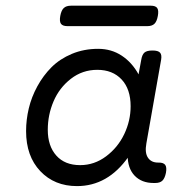

<svg xmlns="http://www.w3.org/2000/svg" viewBox="-20 -630 640 661"><path d="M69.8 -178.7Q69.8 -92.3 118.7 -40.8Q167.5 10.7 245.1 10.7Q351.1 10.7 421.9 -89.8L419.4 -95.7Q419.4 -50.3 443.6 -25.1Q467.8 0 508.8 0H514.2Q530.8 0 539.1 -8.1Q547.4 -16.1 551.3 -35.2Q554.7 -54.2 548.8 -62.3Q543 -70.3 526.4 -70.3H523.9Q500.5 -70.3 489.3 -87.2Q478 -104 483.9 -136.2L534.7 -424.3Q537.6 -441.4 531 -448.7Q524.4 -456.1 505.4 -456.1H504.4Q485.4 -456.1 477.3 -449Q469.2 -441.9 466.3 -424.3L457 -374Q434.6 -415 398.9 -438.5Q363.3 -461.9 317.9 -461.9Q269 -461.9 227.5 -444.6Q186 -427.2 157.5 -398.7Q128.9 -370.1 108.6 -333Q88.4 -295.9 79.1 -256.8Q69.8 -217.8 69.8 -178.7ZM429.7 -264.2Q429.7 -214.4 407.7 -168.2Q385.7 -122.1 345.2 -91.8Q304.7 -61.5 255.9 -61.5Q203.1 -61.5 173.8 -94.5Q144.5 -127.4 144.5 -183.1Q144.5 -234.4 164.3 -281Q184.1 -327.6 223.9 -358.6Q263.7 -389.6 314.9 -389.6Q367.7 -389.6 398.7 -356.4Q429.7 -323.2 429.7 -264.2ZM224.6 -610.4Q208 -610.4 199.5 -602.3Q190.9 -594.2 187.5 -575.2Q184.1 -556.2 189.9 -548.1Q195.8 -540 212.4 -540H486.8Q503.4 -540 511.7 -548.1Q520 -556.2 523.4 -575.2Q526.9 -594.2 521.2 -602.3Q515.6 -610.4 499 -610.4Z"/></svg>

Font: Courier Prime Code
Style: Italic
Weight: 400
Italic angle: -10°
Designer: Alan Dague-Greene
Foundry: Quote-Unquote Apps
Version: Version 3.18